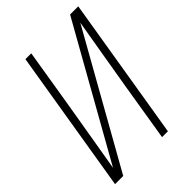

<svg xmlns="http://www.w3.org/2000/svg" viewBox="-215 -832 930 930"><g transform="rotate(-45 250.0 -367.5)"><path d="M13 0 134 -735H174L126 -441Q110 -346 94 -251.5Q78 -157 62 -63L440 -735H496L375 0H335L383 -294Q399 -389 415 -483.5Q431 -578 447 -672L69 0Z"/></g></svg>

Font: Iosevka Extralight
Style: Italic
Weight: 200
Italic angle: -9°
Monospace: yes
Designer: Belleve Invis
Foundry: Belleve Invis
Version: Version 32.5.0; ttfautohint (v1.8.4)